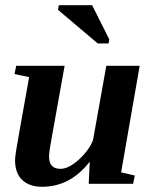

<svg xmlns="http://www.w3.org/2000/svg" viewBox="-20 -715 596 747"><path d="M170.9 -105.5Q170.9 -58.1 215.3 -58.1Q246.6 -58.1 285.6 -93Q324.7 -127.9 341.8 -169.4L393.6 -459H523.4L451.2 -44.4L504.4 -32.2L498 0H325.2L329.1 -85.9Q253.4 11.7 143.6 11.7Q94.2 11.7 66.4 -14.9Q38.6 -41.5 38.6 -91.3Q38.6 -100.6 41.7 -123Q44.9 -145.5 93.3 -415L36.6 -426.8L43 -459H231.4L181.6 -181.6Q170.9 -125.5 170.9 -105.5ZM360.4 -545.9 205.6 -676.8 209 -694.8H338.4L405.3 -561.5L402.3 -545.9Z"/></svg>

Font: Liberation Serif
Style: Bold Italic
Weight: 700
Italic angle: -16.333°
Designer: Steve Matteson
Foundry: Ascender Corporation
Version: Version 2.1.5